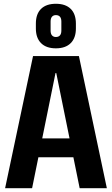

<svg xmlns="http://www.w3.org/2000/svg" viewBox="-20 -997 593 1017"><path d="M155 -700H398L546 0H402L278 -610H274L150 0H7ZM155 -264H398V-164H155ZM276 -741Q225 -741 197.5 -768.5Q170 -796 170 -846V-872Q170 -923 197.5 -950Q225 -977 276 -977Q327 -977 354.5 -950Q382 -923 382 -872V-846Q382 -796 354.5 -768.5Q327 -741 276 -741ZM276 -801Q290 -801 297.5 -809.5Q305 -818 305 -835V-883Q305 -900 297.5 -908.5Q290 -917 276 -917Q263 -917 255.5 -908.5Q248 -900 248 -883V-835Q248 -818 255.5 -809.5Q263 -801 276 -801Z"/></svg>

Font: Pathway Extreme Condensed
Style: Bold
Weight: 700
Width: 3
Version: Version 1.001;gftools[0.9.26]